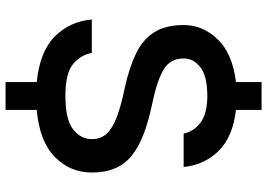

<svg xmlns="http://www.w3.org/2000/svg" viewBox="-155 -685 960 690"><g transform="rotate(90 325.0 -340.0)"><path d="M275 120V8Q165 -3 111 -57Q57 -111 50 -190H170Q178 -149 211 -122Q244 -95 325 -95Q409 -95 444.5 -122.5Q480 -150 480 -190Q480 -223 460 -244Q440 -265 398.5 -280.5Q357 -296 293 -309Q221 -325 171 -349.5Q121 -374 95.5 -415Q70 -456 70 -520Q70 -590 122 -643Q174 -696 275 -708V-800H375V-708Q472 -697 522.5 -645.5Q573 -594 580 -520H460Q452 -558 419.5 -581.5Q387 -605 325 -605Q253 -605 221.5 -580Q190 -555 190 -520Q190 -472 230 -448Q270 -424 353 -407Q415 -394 461 -376.5Q507 -359 538 -334.5Q569 -310 584.5 -274.5Q600 -239 600 -190Q600 -112 544 -57Q488 -2 375 8V120Z"/></g></svg>

Font: Golos Text Medium
Style: Regular
Weight: 500
Designer: A.Korolkova, Vitaly Kuzmin
Foundry: ParaType Ltd
Version: Version 2.004